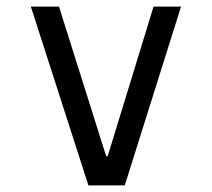

<svg xmlns="http://www.w3.org/2000/svg" viewBox="-20 -560 640 580"><path d="M247.1 0 73.2 -540H158.2L300.8 -87.9H305.2L443.8 -540H526.9L356.9 0Z"/></svg>

Font: CommitMono
Style: Regular
Weight: 400
Monospace: yes
Designer: Eigil Nikolajsen
Foundry: Eigil Nikolajsen
Version: Version 1.143